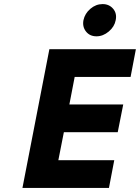

<svg xmlns="http://www.w3.org/2000/svg" viewBox="-20 -921 686 941"><path d="M90 0 222 -680H646L620 -544H346L320 -409H584L557 -273H293L266 -136H540L514 0ZM453 -743Q420 -743 401.5 -766.5Q383 -790 389 -822Q396 -855 423 -878Q450 -901 483 -901Q515 -901 534.5 -878Q554 -855 547 -822Q541 -790 513 -766.5Q485 -743 453 -743Z"/></svg>

Font: Teachers
Style: Italic
Weight: 400
Italic angle: -11°
Designer: Alfredo Marco Pradil, Chank Diesel
Version: Version 1.001